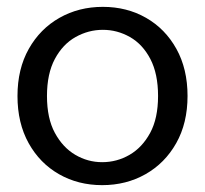

<svg xmlns="http://www.w3.org/2000/svg" viewBox="-20 -528 598 560"><path d="M278 12Q208 12 152 -20Q96 -52 63.5 -110.5Q31 -169 31 -248Q31 -327 64 -385.5Q97 -444 153.5 -476Q210 -508 280 -508Q350 -508 406 -476Q462 -444 494.5 -385.5Q527 -327 527 -248Q527 -169 494 -110.5Q461 -52 404.5 -20Q348 12 278 12ZM278 -55Q321 -55 358 -76.5Q395 -98 418 -140.5Q441 -183 441 -248Q441 -313 418.5 -356Q396 -399 359 -420Q322 -441 280 -441Q238 -441 200.5 -420Q163 -399 140 -356Q117 -313 117 -248Q117 -183 140 -140.5Q163 -98 199.5 -76.5Q236 -55 278 -55Z"/></svg>

Font: DM Sans 36pt
Style: Regular
Weight: 400
Designer: Colophon Foundry, Jonny Pinhorn
Foundry: Colophon Foundry
Version: Version 4.004;gftools[0.9.30]